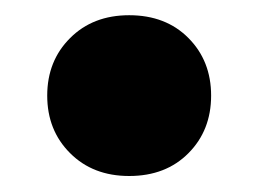

<svg xmlns="http://www.w3.org/2000/svg" viewBox="-20 -358 332 246"><path d="M145.5 -338.5Q192.5 -338.5 221.5 -309.2Q250.5 -280 250.5 -235.5Q250.5 -191 221.5 -161.8Q192.5 -132.5 145.5 -132.5Q99 -132.5 69.8 -161.8Q40.5 -191 40.5 -235.5Q40.5 -280 69.8 -309.2Q99 -338.5 145.5 -338.5Z"/></svg>

Font: Newsreader ExtraBold
Style: Regular
Weight: 800
Designer: Hugues Gentile
Foundry: Production Type
Version: Version 1.003